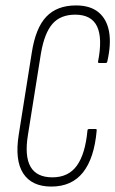

<svg xmlns="http://www.w3.org/2000/svg" viewBox="-20 -681 425 707"><path d="M169 6Q97 6 65.5 -42.5Q34 -91 49 -185L97 -487Q111 -578 150.5 -619.5Q190 -661 260 -661Q312 -661 342.5 -636Q373 -611 381.5 -565Q390 -519 375 -454Q374 -449 368 -449H346Q340 -449 341 -454Q358 -540 337.5 -583.5Q317 -627 257 -627Q203 -627 173.5 -593.5Q144 -560 131 -486L83 -185Q70 -106 92.5 -67Q115 -28 173 -28Q232 -28 263 -71Q294 -114 302 -200Q302 -206 309 -206H331Q334 -206 335 -205.5Q336 -205 336 -200Q327 -98 285.5 -46Q244 6 169 6Z"/></svg>

Font: Sofia Sans Extra Condensed ExtraLight
Style: Italic
Weight: 250
Italic angle: -9°
Version: Version 4.100